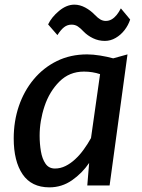

<svg xmlns="http://www.w3.org/2000/svg" viewBox="-20 -798 609 826"><path d="M192.5 8Q115.5 8 77.2 -48.2Q39 -104.5 39 -202.5Q39 -276.5 61.2 -341.8Q83.5 -407 125.2 -457Q167 -507 225 -535.5Q283 -564 355 -564Q380 -564 411 -559Q442 -554 467 -547L528.5 -564L451.5 0H355.5L363.5 -97Q333.5 -53 289.8 -22.5Q246 8 192.5 8ZM216.5 -73Q240 -73 261.8 -83.8Q283.5 -94.5 303.2 -112.8Q323 -131 340.2 -154.8Q357.5 -178.5 371.5 -204L410.5 -479Q378 -490 341 -490Q278.5 -490 235.5 -447Q192.5 -404 171.5 -340.8Q150.5 -277.5 150.5 -214.5Q150.5 -179.5 156 -147Q161.5 -114.5 175.8 -93.8Q190 -73 216.5 -73ZM431 -622Q404 -622 380.2 -633.5Q356.5 -645 340 -662Q326 -677 314.5 -684.5Q303 -692 288 -692Q270 -692 256 -681.2Q242 -670.5 227 -647L187 -693Q202 -724.5 234.2 -751.2Q266.5 -778 300 -778Q323.5 -778 346.8 -765.5Q370 -753 388 -734Q401.5 -720 412.2 -714Q423 -708 435 -708Q449 -708 460.5 -714.8Q472 -721.5 481.8 -733.5Q491.5 -745.5 500 -762L540 -714Q532 -689.5 515.8 -668.5Q499.5 -647.5 477.5 -634.8Q455.5 -622 431 -622Z"/></svg>

Font: Koeln Type Sans
Style: Italic
Weight: 400
Italic angle: -7.5°
Designer: Eben Sorkin
Foundry: Eben Sorkin
Version: Version 2.001